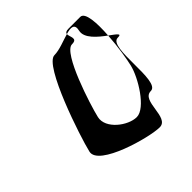

<svg xmlns="http://www.w3.org/2000/svg" viewBox="-162 -718 852 852"><g transform="rotate(-45 264.5 -292.0)"><path d="M69 -138C52 -63 302 6 366 6C430 6 388 -136 452 -136C517 -136 451 -407 515 -407C545 -407 523 -421 492 -444C488 -377 476 -308 469 -279C455 -218 382 -98 326 -98C272 -98 190 -159 204 -220C218 -281 297 -530 351 -530C391 -530 366 -560 367 -578C335 -569 294 -551 262 -551C198 -551 86 -212 69 -138ZM367 -578C400 -588 425 -588 416 -550C407 -510 455 -471 492 -444C497 -519 493 -590 463 -590H389C373 -590 368 -585 367 -578Z"/></g></svg>

Font: Crazy Punk
Style: Obl
Weight: 400
Version: Version 1